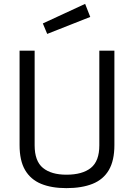

<svg xmlns="http://www.w3.org/2000/svg" viewBox="-20 -951 684 981"><path d="M319.2 10.2Q243.2 10.2 189.9 -11.8Q136.6 -33.8 108.3 -81.9Q80 -130 80 -209.7V-692H157V-208.5Q157 -127.7 199.5 -93Q242.1 -58.4 319.2 -58.4Q400.6 -58.4 444 -92.9Q487.5 -127.5 487.5 -208.5V-692H564.5V-209.7Q564.5 -130.6 536.2 -82.2Q507.9 -33.8 453.1 -11.8Q398.2 10.2 319.2 10.2ZM221.2 -777.7 198.9 -831.2 415 -931.2 441.1 -864.5Z"/></svg>

Font: Titillium Web
Style: Bold
Weight: 700
Designer: Mohamed Gaber, Accademia di Belle Arti di Urbino
Foundry: Kief Type Foundry, Accademia di Belle Arti di Urbino
Version: Version 3.000